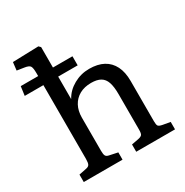

<svg xmlns="http://www.w3.org/2000/svg" viewBox="-174 -908 1011 1049"><g transform="rotate(-30 331.0 -383.0)"><path d="M55.2 0V-46.9L101.1 -56.2Q118.2 -59.1 123.5 -69.1Q128.9 -79.1 128.9 -104V-568.8H11.2L19 -626H128.9V-644Q128.9 -679.2 121.3 -689.7Q113.8 -700.2 85.9 -704.1L42 -710.9L47.9 -761.2L210.9 -766.1L222.2 -754.9V-626H345.2V-568.8H222.2V-428.2H223.1Q246.1 -470.2 291.5 -495.6Q336.9 -521 389.2 -521Q442.4 -521 478.8 -501.5Q515.1 -481.9 534.2 -443.8Q553.2 -405.8 553.2 -350.1V-96.2Q553.2 -74.2 558.1 -66.7Q563 -59.1 584 -55.2L630.9 -46.9V0H386.2V-45.9L430.2 -54.2Q449.2 -58.1 454.6 -66.2Q460 -74.2 460 -96.2V-320.8Q460 -367.7 450.4 -395.8Q440.9 -423.8 418.9 -436.5Q397 -449.2 359.9 -449.2Q317.9 -449.2 286.9 -432.1Q255.9 -415 239 -383.5Q222.2 -352.1 222.2 -310.1V-100.1Q222.2 -78.1 227.1 -69.1Q231.9 -60.1 247.1 -57.1L299.8 -45.9V0Z"/></g></svg>

Font: Literata
Style: Regular
Weight: 400
Designer: Latin by Veronika Burian and Jose Scaglione. Greek by Irene Vlachou. Cyrillic by Vera Evstafieva.
Foundry: TypeTogether
Version: Version 3.002